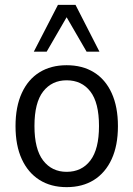

<svg xmlns="http://www.w3.org/2000/svg" viewBox="-20 -765 551 794"><path d="M255.5 8.9Q190.5 8.9 143.2 -20.9Q95.9 -50.8 70.1 -107Q44.2 -163.2 44.2 -243.4Q44.2 -323.6 70.1 -380.1Q95.9 -436.6 143.2 -465.9Q190.5 -495.3 255.5 -495.3Q321.2 -495.3 368.6 -465.9Q416 -436.6 441.8 -380.1Q467.7 -323.6 467.7 -243.4Q467.7 -163.2 441.8 -107Q416 -50.8 368.6 -20.9Q321.2 8.9 255.5 8.9ZM255.5 -54.4Q317.9 -54.4 353.6 -101.2Q389.4 -148 389.4 -243.9Q389.4 -340.5 353.6 -386.7Q317.9 -432.9 255.5 -432.9Q194.6 -432.9 158.5 -386.7Q122.5 -340.5 122.5 -243.9Q122.5 -148 158.5 -101.2Q194.6 -54.4 255.5 -54.4ZM119.8 -551.3 219.6 -744.8H292.3L391.3 -551.3H338.1L255.5 -693.7L173 -551.3Z"/></svg>

Font: Nunito Sans 12pt ExtraLight SemiCondensed
Style: Regular
Weight: 200
Width: 4
Version: Version 3.101;gftools[0.9.27]